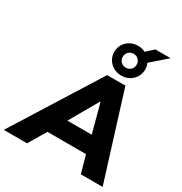

<svg xmlns="http://www.w3.org/2000/svg" viewBox="-292 -1201 1292 1366"><g transform="rotate(30 353.5 -517.5)"><path d="M-62 0 380 -705H530L750 0H571L531 -143H214L129 0ZM430 -515 297 -283H497L435 -515ZM468 -752Q432 -752 403.5 -768Q375 -784 358 -812Q341 -840 341 -874Q341 -909 358 -936.5Q375 -964 403.5 -980Q432 -996 468 -996Q500 -996 528 -982L586 -1035H711L584 -924Q595 -901 595 -874Q595 -840 578 -812Q561 -784 532.5 -768Q504 -752 468 -752ZM468 -817Q492 -817 508.5 -833Q525 -849 525 -874Q525 -899 508.5 -915Q492 -931 468 -931Q444 -931 427.5 -915Q411 -899 411 -874Q411 -849 427.5 -833Q444 -817 468 -817Z"/></g></svg>

Font: Mulish Black
Style: Italic
Weight: 900
Italic angle: -9°
Designer: Vernon Adams
Foundry: Vernon Adams
Version: Version 3.603; ttfautohint (v1.8.3)